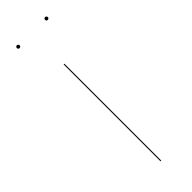

<svg xmlns="http://www.w3.org/2000/svg" viewBox="-236 -709 725 725"><g transform="rotate(-45 126.5 -346.5)"><path d="M50.4 -693.1C45.6 -693.1 43.1 -689.5 43.1 -685.7C43.1 -681.9 45.6 -678.4 50.4 -678.4C55.3 -678.4 57.9 -681.9 57.9 -685.7C57.9 -689.5 55.3 -693.1 50.4 -693.1ZM201.1 -693.1C196.3 -693.1 193.7 -689.5 193.7 -685.7C193.7 -681.9 196.3 -678.4 201.1 -678.4C205.9 -678.4 208.5 -681.9 208.5 -685.7C208.5 -689.5 205.9 -693.1 201.1 -693.1ZM128.3 -517.2H124.3V0H128.3Z"/></g></svg>

Font: Fira Sans Four
Style: Regular
Weight: 100
Designer: Carrois Corporate & Edenspiekermann AG
Foundry: Carrois Corporate GbR & Edenspiekermann AG
Version: Version 4.203;PS 004.203;hotconv 1.0.88;makeotf.lib2.5.64775